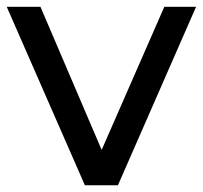

<svg xmlns="http://www.w3.org/2000/svg" viewBox="-22 -550 602 570"><path d="M-2 -529.8H98.1L279.8 -105L465.8 -529.8H560.1L328.1 0H230Z"/></svg>

Font: Montserrat Medium
Style: Regular
Weight: 500
Designer: Julieta Ulanovsky
Foundry: Julieta Ulanovsky
Version: Version 7.200